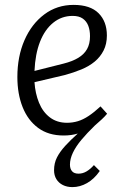

<svg xmlns="http://www.w3.org/2000/svg" viewBox="-20 -540 504 785"><path d="M51 -225Q51 -309 80 -375.5Q109 -442 161 -481Q213 -520 281 -520Q349 -520 383 -486Q417 -452 417 -395Q417 -360 403.5 -333.5Q390 -307 367 -288Q344 -269 312.5 -256Q281 -243 244 -233L121 -204Q124 -158 139.5 -120Q155 -82 184 -60Q213 -38 254 -38Q277 -38 298.5 -44.5Q320 -51 342.5 -66Q365 -81 391 -105L418 -75Q408 -63 395.5 -51.5Q383 -40 368 -27Q336 4 313 31.5Q290 59 278 84.5Q266 110 266 133Q266 150 274.5 160Q283 170 301 170Q318 170 333.5 161Q349 152 364 135L388 159Q365 192 336 208.5Q307 225 276 225Q254 225 237 216.5Q220 208 210.5 192.5Q201 177 201 156Q201 127 213 103.5Q225 80 247 56Q269 32 298 6Q285 10 270.5 12Q256 14 240 14Q178 14 136 -17Q94 -48 72.5 -102Q51 -156 51 -225ZM121 -250 240 -280Q276 -289 300 -303.5Q324 -318 336 -339.5Q348 -361 348 -392Q348 -416 341 -434.5Q334 -453 318.5 -464Q303 -475 277 -475Q232 -475 197.5 -447Q163 -419 143.5 -369Q124 -319 121 -250Z"/></svg>

Font: Literata 18pt Light
Style: Italic
Weight: 300
Italic angle: -2°
Designer: Latin by Veronika Burian and Jose Scaglione. Greek by Irene Vlachou. Cyrillic by Vera Evstafieva
Foundry: TypeTogether
Version: Version 3.103;gftools[0.9.29]